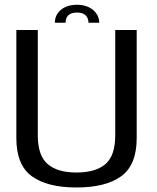

<svg xmlns="http://www.w3.org/2000/svg" viewBox="-20 -804 676 828"><path d="M310 4.5C394.5 4.5 459 -12 503.5 -44.5C547.5 -77 569.5 -131.5 569.5 -208.5V-674.5H477V-220.5C477 -162 463 -121 435 -96.5C407 -72.5 365.5 -60 310 -60C254.5 -60 212.5 -72.5 185 -97C157 -121 143 -162.5 143 -220.5V-674.5H50.5V-208.5C50.5 -131.5 72.5 -77 116.5 -44.5C160.5 -12 225 4.5 310 4.5ZM312.5 -783.5C250 -783.5 216.5 -747.5 216.5 -706H263C263 -730.5 275 -750 312.5 -750C346.5 -750 361.5 -731 361.5 -706H408C408 -747.5 371.5 -783.5 312.5 -783.5Z"/></svg>

Font: Anybody
Style: Regular
Weight: 400
Designer: Tyler Finck
Foundry: Etcetera Type Company
Version: Version 1.110